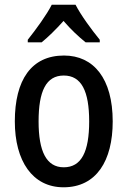

<svg xmlns="http://www.w3.org/2000/svg" viewBox="-20 -786 542 816"><path d="M301 -766H200C179 -724 133 -661 98 -617V-606H157C184 -628 218 -661 250 -697C281 -661 315 -629 344 -606H404V-617C369 -660 324 -721 301 -766ZM459 -270C459 -452 378 -550 252 -550C113 -550 43 -446 43 -270C43 -102 118 10 250 10C390 10 459 -103 459 -270ZM144 -270C144 -399 176 -465 251 -465C326 -465 359 -399 359 -270C359 -141 326 -75 251 -75C177 -75 144 -143 144 -270Z"/></svg>

Font: Noto Sans Sinhala Condensed Medium
Style: Regular
Weight: 500
Width: 3
Designer: Jelle Bosma - Monotype Design Team
Foundry: Monotype Imaging Inc.
Version: Version 2.006